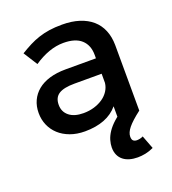

<svg xmlns="http://www.w3.org/2000/svg" viewBox="-137 -638 859 958"><g transform="rotate(-20 293.0 -159.0)"><path d="M404 -64Q375.5 -29.5 331 -12.2Q286.5 5 228 5Q185 5 150.2 -7.8Q115.5 -20.5 91.2 -42.8Q67 -65 54 -95Q41 -125 41 -160Q41 -196 54.5 -225.2Q68 -254.5 93.5 -275.5Q119 -296.5 156.5 -307.8Q194 -319 242 -319H403V-337Q403 -389 371.2 -418Q339.5 -447 276 -447Q237.5 -447 198.2 -433Q159 -419 119 -392L72 -466Q100 -483 125 -495.8Q150 -508.5 176.5 -517.2Q203 -526 233 -530.5Q263 -535 301 -535Q352.5 -535 392.2 -522.2Q432 -509.5 459.5 -485.5Q487 -461.5 501.2 -427Q515.5 -392.5 516 -349L517 0H404ZM252 -83Q282.5 -83 309 -91Q335.5 -99 355.8 -113Q376 -127 388.5 -146.5Q401 -166 403.5 -188.5V-237H259Q202.5 -237 175.8 -220Q149 -203 149 -164Q149 -127 176.2 -105Q203.5 -83 252 -83ZM517 0Q470 36 450 60.8Q430 85.5 430 107Q430 123 437.2 129Q444.5 135 456 135Q463 135 471.8 133.2Q480.5 131.5 489 127L516 198Q493.5 208.5 472 212.8Q450.5 217 431 217Q408 217 388.5 211.5Q369 206 354.8 194.8Q340.5 183.5 332.8 166.5Q325 149.5 325 127Q325 108.5 331 88Q337 67.5 351 46.5Q365 25.5 388 4.8Q411 -16 445 -36Z"/></g></svg>

Font: Argentum Sans
Style: Regular
Weight: 400
Designer: Julieta Ulanovsky, Owen Earl, Chris M. Simpson, Rasmus Andersson, Cristiano Sobral
Foundry: The Argentum Sans Project Authors
Version: Version 3.135; ttfautohint (v1.8.4.7-5d5b-dirty)